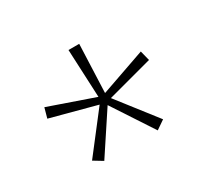

<svg xmlns="http://www.w3.org/2000/svg" viewBox="-85 -882 649 605"><g transform="rotate(-30 239.0 -579.0)"><path d="M257 -759 250 -584 413 -641 422 -605 258 -561 367 -421 335 -399 238 -547 141 -400 108 -420 217 -561 52 -605 62 -641 226 -584 218 -759Z"/></g></svg>

Font: Noto Sans Lao Looped UI SmCd ExtLt
Style: Regular
Weight: 200
Width: 4
Designer: Mark Frömberg, Ben Mitchell
Foundry: The Fontpad Ltd
Version: Version 1.001; ttfautohint (v1.8.4.7-5d5b)